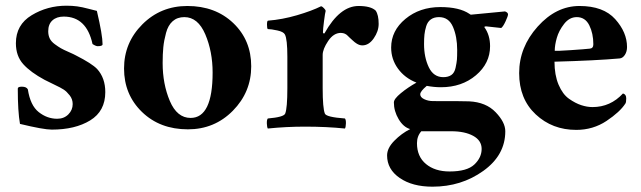

<svg xmlns="http://www.w3.org/2000/svg" viewBox="-20 -458 2304 690"><path d="M218.8 -437.5Q239.3 -437.5 257.3 -435.1Q275.4 -432.6 298.8 -426.3Q322.3 -419.9 328.1 -418.9Q348.6 -332 348.6 -298.8Q348.6 -292 331.1 -292Q324.2 -292 312.5 -299.8Q291 -398.4 209 -398.4Q183.6 -398.4 168.5 -384.8Q153.3 -371.1 153.3 -345.7Q153.3 -331.1 158.7 -319.8Q164.1 -308.6 176.8 -299.3Q189.5 -290 198.7 -284.7Q208 -279.3 227.1 -271Q246.1 -262.7 252.9 -258.8Q310.5 -229.5 329.1 -210Q358.4 -177.7 358.4 -127Q358.4 -58.6 304.2 -25.4Q250 7.8 166 7.8Q136.7 7.8 51.8 -12.7Q43.9 -57.6 43.9 -139.6Q43.9 -146.5 58.6 -146.5Q75.2 -146.5 80.1 -136.7Q88.9 -79.1 119.1 -55.2Q149.4 -31.2 185.5 -31.2Q210 -31.2 225.6 -46.9Q241.2 -62.5 241.2 -84Q241.2 -101.6 230.5 -115.2Q219.7 -128.9 209.5 -135.7Q199.2 -142.6 174.3 -154.3Q149.4 -166 140.6 -170.9Q89.8 -198.2 63.5 -227.5Q37.1 -256.8 37.1 -302.7Q37.1 -369.1 93.8 -403.3Q150.4 -437.5 218.8 -437.5Z M642.6 -396.5Q617.2 -396.5 600.6 -381.8Q584 -367.2 576.7 -339.8Q569.3 -312.5 566.9 -288.1Q564.5 -263.7 564.5 -231.4Q564.5 -156.2 590.3 -95.2Q616.2 -34.2 665 -34.2Q744.1 -34.2 744.1 -197.3Q744.1 -272.5 717.8 -334.5Q691.4 -396.5 642.6 -396.5ZM653.3 -436.5Q753.9 -436.5 818.4 -375Q882.8 -313.5 882.8 -219.7Q882.8 -127 816.9 -60.1Q751 6.8 655.3 6.8Q554.7 6.8 490.2 -55.7Q425.8 -118.2 425.8 -211.9Q425.8 -304.7 491.7 -370.6Q557.6 -436.5 653.3 -436.5Z M1268.6 -436.5Q1312.5 -436.5 1330.1 -419.9Q1340.8 -404.3 1340.8 -372.1Q1340.8 -345.7 1323.2 -320.3Q1305.7 -294.9 1282.2 -294.9Q1277.3 -294.9 1272.5 -296.4Q1267.6 -297.9 1262.7 -300.8Q1257.8 -303.7 1254.9 -306.2Q1252 -308.6 1247.1 -313Q1242.2 -317.4 1240.2 -319.3Q1238.3 -321.3 1234.9 -324.2Q1231.4 -327.1 1230 -329.1Q1228.5 -331.1 1225.1 -333.5Q1221.7 -335.9 1219.2 -336.9Q1216.8 -337.9 1212.9 -338.9Q1209 -339.8 1205.1 -339.8Q1178.7 -339.8 1159.2 -310.5Q1139.6 -281.2 1139.6 -260.7V-141.6Q1139.6 -69.3 1147.5 -49.8Q1152.3 -37.1 1219.7 -32.2Q1223.6 -27.3 1223.1 -14.2Q1222.7 -1 1219.7 3.9Q1153.3 -2.9 1076.2 -2.9Q1008.8 -2.9 942.4 3.9Q939.5 -1 939 -14.2Q938.5 -27.3 942.4 -32.2Q1000 -37.1 1004.9 -49.8Q1012.7 -69.3 1012.7 -141.6V-253.9Q1012.7 -317.4 1003.9 -334Q999 -343.8 976.6 -348.6Q954.1 -353.5 942.4 -353.5Q939.5 -355.5 939.5 -369.6Q939.5 -383.8 943.4 -383.8Q994.1 -387.7 1047.4 -403.3Q1100.6 -418.9 1133.8 -435.5Q1138.7 -434.6 1144.5 -428.2Q1150.4 -421.9 1150.4 -418.9Q1148.4 -413.1 1144.5 -382.8Q1140.6 -352.5 1140.6 -341.8Q1140.6 -338.9 1143.1 -337.9Q1145.5 -336.9 1146.5 -338.9Q1201.2 -436.5 1268.6 -436.5Z M1557.6 -396.5Q1540 -396.5 1528.3 -388.2Q1516.6 -379.9 1511.7 -363.8Q1506.8 -347.7 1505.4 -334Q1503.9 -320.3 1503.9 -299.8Q1503.9 -252 1521 -216.3Q1538.1 -180.7 1573.2 -180.7Q1590.8 -180.7 1602.1 -188.5Q1613.3 -196.3 1617.2 -214.4Q1621.1 -232.4 1622.1 -243.7Q1623 -254.9 1623 -278.3Q1623 -326.2 1607.9 -361.3Q1592.8 -396.5 1557.6 -396.5ZM1601.6 13.7H1494.1Q1478.5 31.2 1478.5 56.6Q1478.5 104.5 1510.7 131.3Q1543 158.2 1595.7 158.2Q1658.2 158.2 1684.6 133.3Q1710.9 108.4 1710.9 77.1Q1710.9 46.9 1680.7 30.3Q1650.4 13.7 1601.6 13.7ZM1666 -93.8Q1726.6 -90.8 1761.2 -54.7Q1795.9 -18.6 1795.9 13.7Q1795.9 99.6 1716.8 156.2Q1637.7 212.9 1534.2 212.9Q1461.9 212.9 1416.5 181.6Q1371.1 150.4 1371.1 100.6Q1371.1 74.2 1397 47.9Q1422.9 21.5 1454.1 5.9Q1429.7 -1 1412.6 -29.8Q1395.5 -58.6 1395.5 -89.8Q1395.5 -102.5 1420.4 -123Q1445.3 -143.6 1476.6 -161.1Q1434.6 -177.7 1410.2 -211.4Q1385.7 -245.1 1385.7 -287.1Q1385.7 -347.7 1437 -390.1Q1488.3 -432.6 1562.5 -432.6Q1630.9 -432.6 1667 -408.2Q1669.9 -405.3 1672.9 -405.3L1794.9 -417Q1805.7 -413.1 1805.7 -406.2Q1805.7 -400.4 1796.9 -381.3Q1788.1 -362.3 1781.2 -357.4Q1762.7 -359.4 1726.6 -363.3Q1720.7 -363.3 1720.7 -360.4Q1741.2 -332 1741.2 -292Q1741.2 -230.5 1690.4 -187.5Q1639.6 -144.5 1564.5 -144.5Q1540 -144.5 1513.7 -149.4Q1490.2 -129.9 1490.2 -119.1Q1490.2 -108.4 1504.4 -101.6Q1518.6 -94.7 1537.1 -94.7Q1648.4 -94.7 1666 -93.8Z M1973.6 -275.4Q1980.5 -274.4 2031.2 -277.8Q2082 -281.2 2099.6 -283.2Q2112.3 -284.2 2112.3 -298.8Q2112.3 -337.9 2097.7 -367.2Q2083 -396.5 2052.7 -396.5Q2026.4 -396.5 2007.3 -372.1Q1988.3 -347.7 1981 -321.8Q1973.6 -295.9 1973.6 -275.4ZM1972.7 -236.3Q1972.7 -188.5 1987.3 -153.8Q2002 -119.1 2024.9 -103Q2047.9 -86.9 2068.8 -80.1Q2089.8 -73.2 2109.4 -73.2Q2173.8 -73.2 2218.8 -122.1Q2230.5 -119.1 2230.5 -104.5Q2230.5 -89.8 2227.5 -85.9Q2208 -55.7 2159.7 -23.4Q2111.3 8.8 2050.8 8.8Q1964.8 8.8 1905.3 -46.9Q1845.7 -102.5 1845.7 -195.3Q1845.7 -288.1 1912.1 -362.3Q1978.5 -436.5 2062.5 -436.5Q2148.4 -436.5 2190.9 -389.2Q2233.4 -341.8 2233.4 -289.1Q2233.4 -272.5 2225.6 -260.7Q2217.8 -249 2207 -248Q2119.1 -240.2 1972.7 -236.3Z"/></svg>

Font: Crimson
Style: Bold
Weight: 700
Version: Version 0.8 ; ttfautohint (v1.00) -l 8 -r 50 -G 200 -x 14 -D